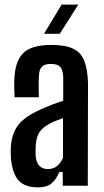

<svg xmlns="http://www.w3.org/2000/svg" viewBox="-20 -802 448 829"><path d="M145 7Q87 7 60 -23Q33 -53 27 -121Q27 -132 26.5 -145Q26 -158 27 -169Q31 -226 59 -262.5Q87 -299 155 -329Q179 -340 203 -349.5Q227 -359 253 -367V-469Q252 -498 241 -512Q230 -526 199 -526Q173 -526 161 -514Q149 -502 148 -473Q147 -459 147 -429.5Q147 -400 148 -382H43Q42 -394 41.5 -418.5Q41 -443 42 -461Q45 -538 80.5 -573Q116 -608 202 -608Q263 -608 296.5 -591.5Q330 -575 344 -539Q358 -503 360 -445L359 0H251V-59H236Q222 -26 201.5 -9.5Q181 7 145 7ZM187 -72Q231 -72 252 -121V-292Q235 -286 217.5 -279Q200 -272 181 -260Q154 -243 144.5 -220.5Q135 -198 134 -169Q133 -148 134 -129Q139 -72 187 -72ZM170 -656 246 -782H318L238 -656Z"/></svg>

Font: Big Shoulders Display
Style: Bold
Weight: 700
Designer: Patric King
Foundry: XO Type Co
Version: Version 1.000; ttfautohint (v1.8.2)